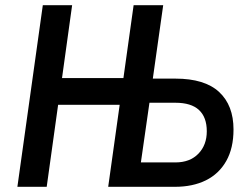

<svg xmlns="http://www.w3.org/2000/svg" viewBox="-20 -720 958 740"><path d="M47 0 145 -700H258L219 -419H514L499 -316H204L160 0ZM397 0 495 -700H609L569 -417H656Q769 -417 824.5 -365.5Q880 -314 880 -221Q880 -149 852 -99.5Q824 -50 773.5 -25Q723 0 654 0ZM523 -94H656Q712 -94 744.5 -127.5Q777 -161 777 -214Q777 -268 747 -296Q717 -324 656 -324H556Z"/></svg>

Font: Finlandica Medium
Style: Italic
Weight: 500
Italic angle: -8°
Designer: Niklas Ekholm, Juho Hiilivirta, Jaakko Suomalainen
Foundry: Helsinki Type Studio
Version: Version 1.063